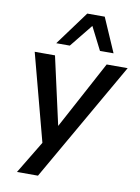

<svg xmlns="http://www.w3.org/2000/svg" viewBox="-100 -825 782 1072"><g transform="rotate(10 290.5 -289.5)"><path d="M73 180 198 -27 193 27 54 -498H169L255 -113L462 -498H581L192 180ZM164 -566 306 -759H405L489 -566H412L346 -696L241 -566Z"/></g></svg>

Font: Nunito Sans 7pt SemiBold
Style: Italic
Weight: 600
Italic angle: -9°
Designer: Vernon Adams
Foundry: Vernon Adams
Version: Version 3.101;gftools[0.9.27]